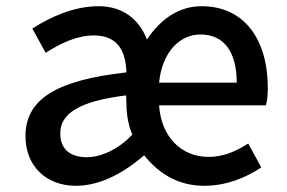

<svg xmlns="http://www.w3.org/2000/svg" viewBox="-20 -584 923 618"><path d="M224 14C295 14 368 -19 444 -84C487 -31 547 14 637 14C708 14 769 -11 821 -45L779 -122C739 -97 700 -79 651 -79C565 -79 499 -142 492 -245H836C840 -259 842 -279 842 -301C842 -456 767 -564 629 -564C557 -564 498 -524 453 -457C427 -523 375 -564 297 -564C216 -564 140 -528 84 -492L127 -414C174 -444 227 -470 282 -470C363 -470 385 -414 387 -351C162 -326 62 -265 62 -146C62 -49 129 14 224 14ZM260 -78C210 -78 174 -100 174 -155C174 -217 232 -258 386 -277L387 -250C387 -215 394 -177 406 -151C362 -104 306 -78 260 -78ZM492 -318C502 -416 558 -473 625 -473C701 -473 742 -417 742 -318Z"/></svg>

Font: Noto Sans CJK SC Medium
Style: Regular
Weight: 500
Designer: Ryoko NISHIZUKA 西塚涼子 (kana, bopomofo & ideographs); Paul D. Hunt (Latin, Greek & Cyrillic); Sandoll Communications 산돌커뮤니
Foundry: Adobe
Version: Version 2.004;hotconv 1.0.118;makeotfexe 2.5.65603